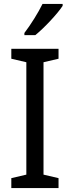

<svg xmlns="http://www.w3.org/2000/svg" viewBox="-20 -1030 358 984"><path d="M301 -1000V-1010H198C176 -965 138 -904 105 -861V-850H161C206 -886 276 -961 301 -1000ZM280 -66V-117L203 -135V-711L280 -729V-780H38V-729L115 -711V-135L38 -117V-66Z"/></svg>

Font: Noto Sans Malayalam UI SemiCondensed
Style: Regular
Weight: 400
Width: 4
Designer: Jelle Bosma - Monotype Design Team
Foundry: Monotype Imaging Inc.
Version: Version 2.104